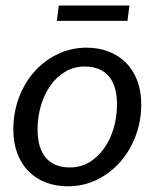

<svg xmlns="http://www.w3.org/2000/svg" viewBox="-20 -654 553 681"><path d="M228 -60.1Q266.1 -60.1 296.9 -78.6Q327.6 -97.2 349.4 -127.9Q371.1 -158.7 383.1 -199.2Q395 -239.7 395 -283.7Q395 -350.6 365.2 -384.3Q335.4 -418 280.3 -418Q242.2 -418 211.4 -399.7Q180.7 -381.3 158.9 -350.6Q137.2 -319.8 125.2 -279.5Q113.3 -239.3 113.3 -195.3Q113.3 -128.4 142.8 -94.2Q172.4 -60.1 228 -60.1ZM220.7 6.8Q178.2 6.8 142.6 -6.8Q106.9 -20.5 81.3 -46.4Q55.7 -72.3 41.5 -109.6Q27.3 -147 27.3 -194.8Q27.3 -254.9 47.1 -307.6Q66.9 -360.4 101.8 -399.7Q136.7 -439 184.3 -461.9Q231.9 -484.9 287.1 -484.9Q329.6 -484.9 365.2 -471.2Q400.9 -457.5 426.5 -431.9Q452.1 -406.2 466.6 -368.7Q481 -331.1 481 -283.7Q481 -224.1 460.9 -171.4Q440.9 -118.7 406 -79.1Q371.1 -39.6 323.5 -16.4Q275.9 6.8 220.7 6.8ZM188.5 -634.3H439L432.1 -580.1H181.6Z"/></svg>

Font: Carlito
Style: Italic
Weight: 400
Italic angle: -7°
Designer: Lukasz Dziedzic
Foundry: tyPoland Lukasz Dziedzic
Version: Version 1.104